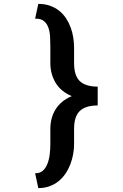

<svg xmlns="http://www.w3.org/2000/svg" viewBox="-20 -800 640 996"><path d="M162.1 98.6Q186 99.6 201.4 86.2Q216.8 72.8 225.6 50.8Q234.4 28.8 237.8 1.7Q241.2 -25.4 241.2 -51.8V-131.3Q241.2 -159.7 247.8 -185.1Q254.4 -210.4 268.1 -232.4Q281.7 -254.4 302.5 -271.7Q323.2 -289.1 352.1 -301.3Q294.9 -325.7 268.1 -371.1Q241.2 -416.5 241.2 -473.1V-552.7Q241.2 -579.1 240 -606.2Q238.8 -633.3 231.4 -655.3Q224.1 -677.2 208 -690.7Q191.9 -704.1 162.1 -703.1L178.7 -779.8Q212.9 -779.8 240 -770Q267.1 -760.3 287.6 -743.7Q308.1 -727.1 322.8 -704.8Q337.4 -682.6 346.7 -657.2Q356 -631.8 360.1 -605Q364.3 -578.1 364.3 -552.7V-473.1Q364.3 -407.2 394.3 -378.9Q424.3 -350.6 486.8 -350.6V-252.9Q424.3 -252.9 394.3 -224.6Q364.3 -196.3 364.3 -131.3V-51.8Q364.3 -26.4 359.4 0.5Q354.5 27.3 344.7 52.7Q335 78.1 319.8 100.6Q304.7 123 284.2 139.6Q263.7 156.2 237.3 166Q210.9 175.8 178.7 175.8Z"/></svg>

Font: Roboto Mono
Style: Bold
Weight: 700
Designer: Google
Version: Version 2.000985; 2015; ttfautohint (v1.3)